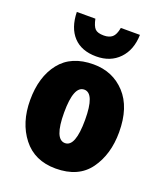

<svg xmlns="http://www.w3.org/2000/svg" viewBox="-145 -885 849 992"><g transform="rotate(20 279.0 -389.0)"><path d="M523 -278Q523 -415 454.5 -489Q386 -563 280 -563Q158 -563 96 -484.5Q34 -406 34 -278Q34 -154 98 -72Q162 10 278 10Q403 10 463 -73Q523 -156 523 -278ZM221 -277Q221 -424 279 -424Q336 -424 336 -278Q336 -130 279 -130Q221 -130 221 -277ZM452 -788H347Q340 -749 323 -735Q306 -721 277 -721Q243 -721 229 -735Q215 -749 207 -788H105Q107 -701 151.5 -653.5Q196 -606 277 -606Q355 -606 402.5 -655.5Q450 -705 452 -788Z"/></g></svg>

Font: Noto Sans Display SemiCondensed Black
Style: Regular
Weight: 900
Width: 4
Designer: Monotype Design Team
Foundry: Monotype Imaging Inc.
Version: Version 1.900